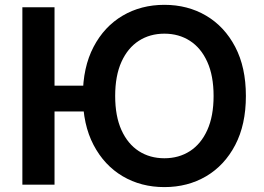

<svg xmlns="http://www.w3.org/2000/svg" viewBox="-20 -757 1082 787"><path d="M203.5 -727.3V0H71.7V-727.3ZM360.8 -405.9V-300.1H131.7V-405.9ZM987.9 -363.6Q987.9 -246.1 944.1 -162.5Q900.2 -78.8 824.8 -34.4Q749.3 9.9 653.8 9.9Q558.2 9.9 482.8 -34.6Q407.3 -79.2 363.5 -162.8Q319.6 -246.4 319.6 -363.6Q319.6 -481.2 363.5 -564.8Q407.3 -648.4 482.8 -692.8Q558.2 -737.2 653.8 -737.2Q749.3 -737.2 824.8 -692.8Q900.2 -648.4 944.1 -564.8Q987.9 -481.2 987.9 -363.6ZM855.5 -363.6Q855.5 -446.4 829.7 -503.4Q804 -560.4 758.5 -589.7Q713.1 -619 653.8 -619Q594.5 -619 549 -589.7Q503.6 -560.4 477.8 -503.4Q452.1 -446.4 452.1 -363.6Q452.1 -280.9 477.8 -223.9Q503.6 -166.9 549 -137.6Q594.5 -108.3 653.8 -108.3Q713.1 -108.3 758.5 -137.6Q804 -166.9 829.7 -223.9Q855.5 -280.9 855.5 -363.6Z"/></svg>

Font: InterMG SemiBold
Style: Regular
Weight: 600
Designer: Rasmus Andersson
Foundry: rsms
Version: Version 3.019;December 26, 2023;FontCreator 15.0.0.2955 64-b